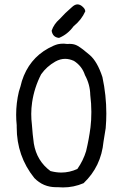

<svg xmlns="http://www.w3.org/2000/svg" viewBox="-20 -840 540 864"><path d="M302.7 -807.1Q273.4 -782.2 248 -753.9Q222.2 -731.4 212.4 -701.7Q214.8 -687 222.9 -679Q231 -670.9 245.6 -669.4Q284.7 -685.5 311 -721.7Q346.7 -750.5 363.8 -789.1Q362.8 -799.3 355 -806.6L352.5 -809.1Q340.8 -820.3 328.6 -820.3Q316.4 -820.3 302.7 -807.1ZM52.7 -323.7Q52.7 -300.3 55.2 -276.4Q55.2 -271.5 55.2 -267.1Q55.2 -137.7 134.3 -39.1Q174.3 2.4 232.4 2.4Q236.3 2.4 240.2 2.4Q240.2 2.4 240.7 2.4Q252.4 3.4 263.7 3.4Q311.5 3.4 356 -15.6Q435.1 -90.3 445.8 -202.6Q445.8 -202.6 455.6 -263.2Q458.5 -296.4 458.5 -329.1Q458.5 -411.1 440.9 -493.2Q418 -563 384 -592.3Q350.1 -621.6 330.1 -633.3Q314.9 -642.6 293.5 -642.6Q288.1 -642.6 282.2 -642.1Q272.5 -643.6 267.1 -643.6Q251.5 -643.6 240.7 -641.1Q223.1 -636.7 197.3 -622.6Q110.4 -574.7 78.6 -475.6Q72.8 -451.2 64.9 -427.7Q52.7 -376 52.7 -323.7ZM387.2 -267.1Q380.4 -213.9 367.7 -161.1Q367.7 -161.1 367.7 -160.6Q354.5 -117.2 328.1 -79.6Q292.5 -63.5 255.9 -63.5Q232.4 -63.5 207 -70.3Q145.5 -115.7 132.3 -193.8Q132.3 -193.8 132.3 -193.8Q126.5 -235.8 123.5 -279.8Q120.6 -302.7 120.6 -327.6Q120.6 -352.5 124.5 -379.4Q134.3 -445.8 165 -505.4Q189.5 -540.5 229 -563Q251 -575.2 272.9 -575.2Q292 -575.2 311.5 -566.4Q311.5 -566.4 312 -566.4Q349.1 -543 362.3 -502Q385.3 -460 386.2 -412.6Q391.1 -374 391.1 -336.2Q391.1 -298.3 387.2 -267.1Z"/></svg>

Font: Bakudai
Style: Light
Weight: 300
Version: Version 1.48